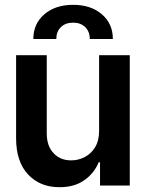

<svg xmlns="http://www.w3.org/2000/svg" viewBox="-20 -777 611 804"><path d="M395 -229V-545.9H523.4V0H398.9V-97.2H393.1Q374.5 -51.3 332.5 -22Q290.5 7.3 229 6.8Q148.4 7.3 97.9 -46.1Q47.4 -99.6 47.4 -198.2V-545.9H175.8V-217.8Q175.8 -166 204.3 -135.5Q232.9 -105 279.3 -105.5Q307.1 -105.5 334 -118.9Q360.8 -132.3 377.9 -159.9Q395 -187.5 395 -229ZM119.6 -613.8Q119.6 -677.7 165.8 -717.3Q211.9 -756.8 286.1 -756.8Q360.4 -756.8 406.5 -717.3Q452.6 -677.7 452.6 -613.8H356Q356 -644.5 336.9 -663.3Q317.9 -682.1 286.1 -682.1Q253.9 -682.1 234.9 -663.3Q215.8 -644.5 215.8 -613.8Z"/></svg>

Font: Inter Tight SemiBold
Style: Regular
Weight: 600
Designer: Rasmus Andersson
Foundry: rsms
Version: Version 3.004; ttfautohint (v1.8.4.7-5d5b)